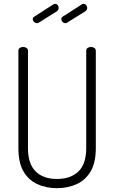

<svg xmlns="http://www.w3.org/2000/svg" viewBox="-20 -976 596 1002"><path d="M277 6Q221 6 175 -15Q129 -36 102.5 -81.5Q76 -127 76 -203V-711Q76 -721 83.5 -726Q91 -731 101 -731Q110 -731 118 -726Q126 -721 126 -711V-203Q126 -121 166 -81.5Q206 -42 277 -42Q349 -42 389.5 -81.5Q430 -121 430 -203V-711Q430 -721 437.5 -726Q445 -731 455 -731Q464 -731 472 -726Q480 -721 480 -711V-203Q480 -127 453 -81.5Q426 -36 380 -15Q334 6 277 6ZM322 -855Q313 -855 306.5 -861.5Q300 -868 300 -876Q300 -885 307 -889L407 -953Q409 -955 411.5 -955.5Q414 -956 415 -956Q424 -956 429.5 -949.5Q435 -943 435 -935Q435 -924 425 -917L332 -859Q328 -855 322 -855ZM173 -855Q165 -855 158 -861.5Q151 -868 151 -876Q151 -885 159 -889L258 -953Q261 -955 263 -955.5Q265 -956 267 -956Q276 -956 281 -949.5Q286 -943 286 -935Q286 -924 277 -917L184 -859Q179 -855 173 -855Z"/></svg>

Font: Dosis Light
Style: Regular
Weight: 300
Designer: EdgarTolentino, PabloImpallari, IginoMarini
Foundry: EdgarTolentino, PabloImpallari, IginoMarini
Version: Version 3.001; ttfautohint (v1.8.2)